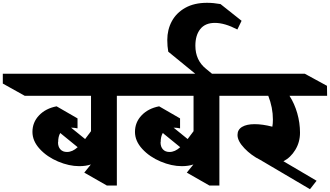

<svg xmlns="http://www.w3.org/2000/svg" viewBox="-165 -1311 2349 1367"><path d="M848 -629H667V10H596L435 -82L482 -140Q446 -128 399 -128Q327 -128 248.5 -161Q170 -194 118 -250.5Q66 -307 66 -372Q66 -440 113 -489.5Q160 -539 238 -554L387 -468V-397Q366 -402 341 -402L441 -321L483 -377V-629H11L-145 -716V-786H693L848 -700ZM312 -229Q351 -229 388 -263L264 -364Q249 -339 249 -299L248 -298Q248 -266 265 -247.5Q282 -229 312 -229Z M1578 -629H1397V10H1326L1165 -82L1212 -140Q1176 -128 1129 -128Q1057 -128 978.5 -161Q900 -194 848 -250.5Q796 -307 796 -372Q796 -440 843 -489.5Q890 -539 968 -554L1117 -468V-397Q1096 -402 1071 -402L1171 -321L1213 -377V-629H741L585 -716V-786H1423L1578 -700ZM1042 -229Q1081 -229 1118 -263L994 -364Q979 -339 979 -299L978 -298Q978 -266 995 -247.5Q1012 -229 1042 -229Z M1405 -1282 1555 -1163 1525 -1101Q1435 -1148 1365 -1148Q1296 -1148 1261 -1104Q1226 -1060 1226 -986Q1226 -881 1303 -820L1392 -747L1345 -688L1033 -943Q1026 -982 1026 -1026Q1026 -1100 1058.5 -1160Q1091 -1220 1154.5 -1255.5Q1218 -1291 1309 -1291Q1355 -1291 1405 -1282Z M1896 -629Q1932 -573 1951.5 -504.5Q1971 -436 1971 -366Q1971 -299 1937.5 -244Q1904 -189 1853 -163L2089 -24L2042 36L1689 -172Q1624 -204 1575 -255.5Q1526 -307 1526 -350Q1526 -388 1558.5 -407.5Q1591 -427 1648 -427Q1704 -427 1774 -409Q1778 -430 1778 -460Q1778 -545 1745 -629H1480L1322 -716V-786H2005L2163 -700L2164 -629Z"/></svg>

Font: Inknut Antiqua ExtraBold
Style: Regular
Weight: 800
Designer: Claus Eggers Sørensen
Foundry: Claus Eggers Sørensen
Version: Version 1.003; ttfautohint (v1.8.2) -l 8 -r 50 -G 200 -x 14 